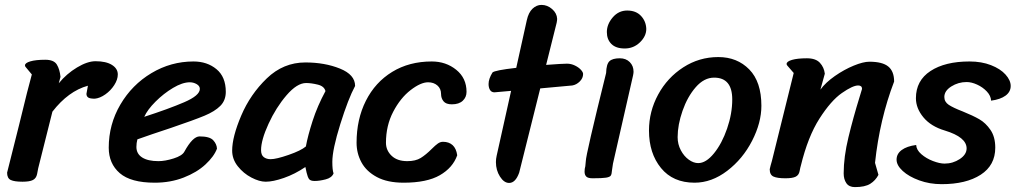

<svg xmlns="http://www.w3.org/2000/svg" viewBox="-20 -725 4151 784"><path d="M72 17Q39 17 24 10Q9 3 9 -20L57 -211Q97 -376 110 -421L85 -451Q82 -454 82 -458Q82 -468 104 -474.5Q126 -481 165 -481Q200 -481 212 -461.5Q224 -442 227 -411L220 -385Q252 -424 294.5 -449.5Q337 -475 370 -475Q413 -475 437 -460Q461 -445 461 -421Q461 -400 446.5 -377.5Q432 -355 410 -339.5Q388 -324 367 -322Q347 -322 340 -327Q333 -332 333 -342L339 -375Q259 -353 194 -269L136 -38Q135 -32 131.5 -14.5Q128 3 114.5 10Q101 17 72 17Z M424 -122Q424 -217 471.5 -298Q519 -379 598.5 -426.5Q678 -474 770 -474Q826 -474 864 -442.5Q902 -411 902 -350Q902 -315 879.5 -292.5Q857 -270 815 -252.5Q773 -235 679 -203Q594 -175 541 -156Q537 -141 537 -125Q537 -97 560.5 -82Q584 -67 627 -67Q654 -67 689 -78Q724 -89 733 -106Q767 -168 795 -168Q836 -168 850.5 -152.5Q865 -137 866 -118Q854 -86 819 -53.5Q784 -21 730 0Q676 21 612 21Q514 21 469 -18Q424 -57 424 -122ZM796 -362Q796 -374 783 -381.5Q770 -389 755 -389Q725 -389 686.5 -366Q648 -343 615 -310Q582 -277 569 -248Q668 -280 732 -307.5Q796 -335 796 -362Z M1265 14Q1247 14 1241.5 5.5Q1236 -3 1232 -20Q1228 -37 1227 -43Q1184 -14 1139.5 1.5Q1095 17 1065 17Q1039 17 1006.5 0Q974 -17 951 -46Q928 -75 928 -110Q928 -166 965 -253Q1002 -340 1069.5 -405Q1137 -470 1227 -470Q1306 -470 1368 -445Q1430 -420 1430 -374Q1402 -322 1369.5 -218Q1337 -114 1337 -64Q1337 -31 1342 -17Q1335 1 1309.5 7.5Q1284 14 1265 14ZM1309 -353Q1304 -373 1277.5 -379.5Q1251 -386 1230 -386Q1193 -386 1150 -336Q1107 -286 1076.5 -219.5Q1046 -153 1046 -112Q1046 -92 1057 -83.5Q1068 -75 1085 -75Q1108 -75 1158.5 -92.5Q1209 -110 1229 -127Q1237 -171 1256.5 -231.5Q1276 -292 1309 -353Z M1628 21Q1562 21 1519 -2Q1476 -25 1456 -62Q1436 -99 1436 -142Q1436 -238 1474 -313.5Q1512 -389 1581.5 -431.5Q1651 -474 1743 -474Q1801 -474 1843 -440Q1885 -406 1885 -350Q1885 -328 1869.5 -313.5Q1854 -299 1825 -299Q1801 -299 1791 -311.5Q1781 -324 1781 -341Q1781 -363 1766 -376Q1751 -389 1728 -389Q1698 -389 1656.5 -357Q1615 -325 1585.5 -268.5Q1556 -212 1556 -142Q1556 -111 1579 -89Q1602 -67 1643 -67Q1677 -67 1698 -80Q1719 -93 1743 -117Q1758 -132 1768 -139Q1778 -146 1789 -146Q1813 -146 1828 -132.5Q1843 -119 1847 -91Q1829 -40 1776 -9.5Q1723 21 1628 21Z M1999 -348Q1987 -348 1981 -357.5Q1975 -367 1975 -382Q1975 -403 1991 -429Q2000 -438 2088 -448L2131 -642Q2138 -674 2154.5 -689.5Q2171 -705 2191 -705Q2215 -705 2234.5 -688Q2254 -671 2255 -648Q2255 -642 2253 -632L2210 -460Q2276 -465 2295 -465Q2312 -465 2327.5 -457.5Q2343 -450 2352 -440Q2361 -430 2361 -423Q2361 -406 2347.5 -392.5Q2334 -379 2317 -376L2186 -364L2100 -20Q2085 22 2059 22Q2038 22 2021.5 -4Q2005 -30 2005 -63Q2005 -76 2008 -89L2067 -354Z M2541 -682Q2577 -682 2597.5 -660Q2618 -638 2619 -607Q2619 -577 2593 -552Q2567 -527 2531 -527Q2495 -527 2476.5 -545.5Q2458 -564 2458 -594Q2458 -626 2482 -654Q2506 -682 2541 -682ZM2455 -427Q2456 -463 2468.5 -475Q2481 -487 2511 -487Q2536 -487 2551.5 -471.5Q2567 -456 2567 -432Q2567 -427 2565 -417L2483 -57L2479 -30Q2478 -14 2474 -8Q2470 -2 2454.5 0.5Q2439 3 2400 3Q2381 3 2374 -4Q2367 -11 2367 -24Q2367 -36 2370 -46Q2372 -62 2372 -67Q2372 -92 2455 -427Z M2630 -192Q2630 -270 2667.5 -339Q2705 -408 2770 -450Q2835 -492 2913 -492Q2990 -492 3039.5 -441.5Q3089 -391 3089 -293Q3089 -224 3051 -150Q3013 -76 2949.5 -27.5Q2886 21 2816 21Q2728 21 2679 -39Q2630 -99 2630 -192ZM2970 -319Q2970 -408 2896 -408Q2855 -408 2821 -369Q2787 -330 2767 -272.5Q2747 -215 2747 -165Q2747 -136 2760 -111.5Q2773 -87 2792.5 -73Q2812 -59 2831 -59Q2863 -59 2895.5 -99Q2928 -139 2949 -200Q2970 -261 2970 -319Z M3192 -464Q3192 -474 3214 -480.5Q3236 -487 3275 -487Q3311 -487 3328 -468.5Q3345 -450 3348 -424L3330 -359Q3351 -388 3389 -414.5Q3427 -441 3466 -457Q3505 -473 3530 -473Q3583 -473 3607 -453.5Q3631 -434 3631 -392Q3572 -238 3553 -60L3567 -11Q3555 12 3533.5 25.5Q3512 39 3471 39Q3447 39 3436 23Q3425 7 3425 -17Q3425 -84 3444.5 -164.5Q3464 -245 3490 -329Q3500 -361 3500 -362Q3500 -376 3484 -376Q3462 -376 3417.5 -345Q3373 -314 3326 -240.5Q3279 -167 3250 -48Q3248 -42 3245 -26Q3242 -10 3229 -3.5Q3216 3 3187 3Q3154 3 3138.5 -4Q3123 -11 3123 -34Q3126 -48 3132 -68Q3190 -301 3221 -427L3195 -457Q3192 -460 3192 -464Z M3911 -270Q3953 -253 3979 -238Q4005 -223 4024.5 -194.5Q4044 -166 4044 -122Q4044 -50 3984.5 -11.5Q3925 27 3825 27Q3776 27 3733.5 11.5Q3691 -4 3666 -27Q3641 -50 3641 -73Q3641 -97 3662 -112.5Q3683 -128 3721 -133Q3722 -113 3742 -95.5Q3762 -78 3789.5 -67.5Q3817 -57 3837 -57Q3871 -57 3899 -75.5Q3927 -94 3927 -119Q3927 -165 3838 -192Q3781 -209 3750.5 -246Q3720 -283 3720 -324Q3720 -396 3779.5 -435Q3839 -474 3939 -474Q3988 -474 4026.5 -459Q4065 -444 4086 -420.5Q4107 -397 4107 -374Q4107 -350 4086 -334.5Q4065 -319 4027 -314Q4026 -334 4009.5 -351.5Q3993 -369 3970 -379.5Q3947 -390 3927 -390Q3893 -390 3864.5 -372Q3836 -354 3836 -329Q3836 -309 3854 -297Q3872 -285 3911 -270Z"/></svg>

Font: Sriracha
Style: Regular
Weight: 400
Designer: Suppakit Chalermlarp
Version: Version 1.002g